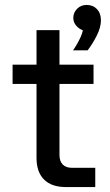

<svg xmlns="http://www.w3.org/2000/svg" viewBox="-20 -758 446 778"><path d="M366 0H247Q189 0 158.5 -30.5Q128 -61 128 -118V-636H221V-130Q221 -105 234 -91.5Q247 -78 272 -78H366ZM359 -418H31V-496H359ZM335 -554H276Q294 -580 306.5 -607.5Q319 -635 317 -655L336 -632Q312 -632 294.5 -648Q277 -664 277 -685Q277 -707 292.5 -722.5Q308 -738 331 -738Q357 -738 373 -721Q389 -704 389 -676Q389 -647 372 -613.5Q355 -580 335 -554Z"/></svg>

Font: Wix Madefor Display Medium
Style: Regular
Weight: 500
Designer: Dalton Maag Ltd
Foundry: Dalton Maag Ltd
Version: Version 3.100